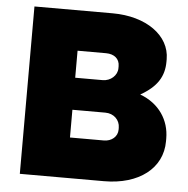

<svg xmlns="http://www.w3.org/2000/svg" viewBox="-51 -750 784 800"><g transform="rotate(5 341.0 -350.0)"><path d="M61 0H413C559 0 656 -75 656 -188V-200C656 -276 613 -343 532 -373C601 -412 629 -457 629 -519V-529C629 -628 529 -700 388 -700H61ZM256 -419V-532H375C410 -532 432 -513 432 -483V-474C432 -444 404 -419 371 -419ZM256 -169V-285H394C429 -285 455 -260 455 -227V-219C455 -190 430 -169 398 -169Z"/></g></svg>

Font: Fixel Display Black
Style: Regular
Weight: 900
Designer: AlfaBravo + MacPaw
Foundry: Kyrylo Tkachov, Marchela Mozhyna, Serhii Makarenko, Maria Weinstein, Zakhar Kryvoshyya
Version: Version 1.211